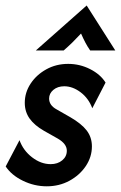

<svg xmlns="http://www.w3.org/2000/svg" viewBox="-21 -655 431 685"><path d="M145.8 9.7Q101.4 9.7 60.8 -10.1Q20.1 -29.9 -0.7 -61.1L48.6 -154.9Q61.8 -118.1 93.4 -93.8Q125 -69.4 159.7 -69.4Q184.7 -69.4 201 -83Q217.4 -96.5 217.4 -117.4Q217.4 -141.7 185.4 -160.4L136.1 -188.2Q102.1 -207.6 84.7 -231.9Q67.4 -256.2 67.4 -288.2Q67.4 -325 88.2 -356.6Q109 -388.2 144.1 -407.6Q179.2 -427.1 222.2 -427.1Q263.9 -427.1 300.7 -408.3Q337.5 -389.6 355.6 -360.4L308.3 -268.8Q295.1 -304.2 266.7 -325.7Q238.2 -347.2 208.3 -347.2Q184.7 -347.2 169.4 -334.4Q154.2 -321.5 154.2 -303.5Q154.2 -279.2 181.2 -264.6L229.9 -236.8Q269.4 -213.9 288.2 -189.6Q306.9 -165.3 306.9 -132.6Q306.9 -95.1 285.1 -62.5Q263.2 -29.9 226.7 -10.1Q190.3 9.7 145.8 9.7ZM106.9 -475 288.2 -635.4 390.3 -475H300.7Q291 -488.9 283.7 -502.8Q276.4 -516.7 268.1 -535.4Q250.7 -516.7 236.5 -502.8Q222.2 -488.9 206.2 -475Z"/></svg>

Font: Afacad Medium
Style: Italic
Weight: 500
Italic angle: -14°
Designer: Kristian Moeller
Foundry: Dicotype
Version: Version 1.000; ttfautohint (v1.8.4.7-5d5b)